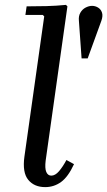

<svg xmlns="http://www.w3.org/2000/svg" viewBox="-20 -756 439 786"><path d="M252 -101 283 -84Q259 -32 230 -11Q201 10 165 10Q120 10 95.5 -20Q71 -50 80 -115L161 -689L155 -695H84L89 -730Q130 -730 170 -731Q210 -732 250 -736L256 -730L167 -99Q163 -67 169.5 -52Q176 -37 190 -37Q206 -37 221.5 -55Q237 -73 252 -101ZM357 -732Q370 -732 381.5 -725Q393 -718 397.5 -704.5Q402 -691 395 -671L339 -517H314L303 -671Q301 -690 309 -704Q317 -718 330.5 -725Q344 -732 357 -732Z"/></svg>

Font: Brygada 1918 Medium
Style: Italic
Weight: 500
Italic angle: -8°
Designer: Mateusz Machalski | Borys Kosmynka | Przemek Hoffer
Foundry: NIEPODLEGLA 2018
Version: Version 3.006